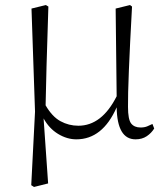

<svg xmlns="http://www.w3.org/2000/svg" viewBox="-20 -539 655 762"><path d="M283 14Q246 14 210.5 -7.5Q175 -29 153 -69L171 189L115 203L104 196L119 -96L105 -505L162 -519L172 -513Q163 -239 161 -121Q187 -76 220 -58Q253 -40 291 -40Q384 -40 443 -157L439 -505L496 -519L504 -513Q487 -205 488 -115Q488 -65 500.5 -49Q513 -33 538 -33Q553 -33 564 -37.5Q575 -42 585 -47L592 -29Q581 -11 562.5 1.5Q544 14 518 14Q445 14 443 -113Q387 14 283 14Z"/></svg>

Font: Minh Nguyen ExtraLight
Style: Regular
Weight: 250
Designer: Ryoko NISHIZUKA 西塚涼子 (kana & ideographs); Frank Grießhammer (Latin, Greek & Cyrillic); Wenlong ZHANG 张文龙 (bopomofo); San
Foundry: Adobe
Version: Version 1.100;July 7, 2023;FontCreator 14.0.0.2814 64-bit